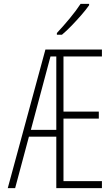

<svg xmlns="http://www.w3.org/2000/svg" viewBox="-20 -969 570 989"><path d="M20 0 214 -714H505V-678H307V-394H489V-358H307V-36H505V0H270V-265H129L58 0ZM240 -678 139 -300H270V-678ZM273 -799Q305 -833 339 -874Q373 -915 395 -949H439V-942Q423 -919 399 -891.5Q375 -864 349 -837Q323 -810 299 -790H273Z"/></svg>

Font: Noto Sans Mono Condensed ExtraLight
Style: Regular
Weight: 200
Width: 3
Designer: Monotype Design Team
Foundry: Monotype Imaging Inc.
Version: Version 2.014; ttfautohint (v1.8.4.7-5d5b)